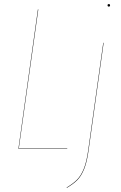

<svg xmlns="http://www.w3.org/2000/svg" viewBox="-20 -726 592 937"><path d="M511.2 -693.8Q504.9 -693.8 504.9 -700.2Q504.9 -706.1 511.2 -706.1Q517.1 -706.1 517.1 -700.2Q517.1 -693.8 511.2 -693.8ZM167 -680.2 71.8 -2H308.1V0H69.8L165 -680.2ZM306.2 190.9 305.2 189Q337.9 169.4 356.7 150.1Q375.5 130.9 389.2 96.9Q402.8 63 410.2 8.8L483.9 -517.1H485.8L412.1 8.8Q404.8 63.5 391.1 97.7Q377.4 131.8 358.6 151.4Q339.8 170.9 306.2 190.9Z"/></svg>

Font: Fira Sans Compressed Two
Style: Italic
Weight: 100
Width: 3
Italic angle: -8°
Designer: Carrois Corporate & Edenspiekermann AG
Foundry: Carrois Corporate GbR & Edenspiekermann AG
Version: Version 4.203;PS 004.203;hotconv 1.0.88;makeotf.lib2.5.64775